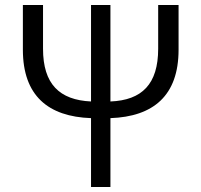

<svg xmlns="http://www.w3.org/2000/svg" viewBox="-20 -752 810 772"><path d="M346 0H424V-277C596 -283 698 -367 698 -552V-732H616V-556C616 -414 551 -349 424 -344V-732H346V-344C219 -350 153 -414 153 -556V-732H72V-552C72 -367 174 -283 346 -277Z"/></svg>

Font: Noto Sans CJK SC DemiLight
Style: Regular
Weight: 350
Designer: Ryoko NISHIZUKA 西塚涼子 (kana, bopomofo & ideographs); Paul D. Hunt (Latin, Greek & Cyrillic); Sandoll Communications 산돌커뮤니
Foundry: Adobe
Version: Version 2.004;hotconv 1.0.118;makeotfexe 2.5.65603